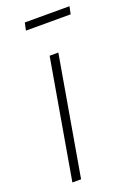

<svg xmlns="http://www.w3.org/2000/svg" viewBox="-134 -735 544 787"><g transform="rotate(-20 138.0 -341.5)"><path d="M40 0H78L168 -520H130ZM74 -650H269L276 -683H81Z"/></g></svg>

Font: Fixel Text 20240404 ExtraLight
Style: Italic
Weight: 200
Width: 4
Italic angle: -10°
Designer: AlfaBravo + MacPaw
Foundry: Kyrylo Tkachov, Marchela Mozhyna, Serhii Makarenko, Maria Weinstein, Zakhar Kryvoshyya
Version: Version 1.211;Glyphs 3.2 (3225)